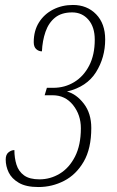

<svg xmlns="http://www.w3.org/2000/svg" viewBox="-20 -744 472 774"><path d="M135 10Q85 10 56 -7Q27 -24 15 -49Q3 -74 3 -101Q3 -121 14.5 -130Q26 -139 38 -139Q38 -107 46.5 -80Q55 -53 77 -37Q99 -21 139 -21Q183 -21 221 -44Q259 -67 282.5 -113Q306 -159 306 -227Q306 -281 274.5 -320.5Q243 -360 192 -360H160L169 -390H195Q241 -390 279 -413Q317 -436 339.5 -479.5Q362 -523 362 -584Q362 -635 336.5 -664.5Q311 -694 271 -694Q228 -694 202 -673Q176 -652 163.5 -616Q151 -580 149 -537Q136 -537 126 -546Q116 -555 116 -574Q116 -620 137 -653.5Q158 -687 194 -705.5Q230 -724 274 -724Q331 -724 367.5 -686.5Q404 -649 404 -585Q404 -512 367 -453Q330 -394 250 -375Q288 -365 318 -326Q348 -287 348 -228Q348 -145 317.5 -92.5Q287 -40 238.5 -15Q190 10 135 10Z"/></svg>

Font: Noto Serif ExtraCondensed ExtraLight
Style: Italic
Weight: 200
Width: 2
Italic angle: -12°
Designer: Monotype Design Team
Foundry: Monotype Imaging Inc.
Version: Version 2.014; ttfautohint (v1.8.4.7-5d5b)